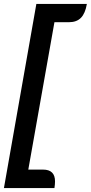

<svg xmlns="http://www.w3.org/2000/svg" viewBox="-23 -817 462 977"><path d="M162 -797H419Q411 -749 389 -726.5Q367 -704 328 -704H254L121 46H196Q257 46 257 106Q257 121 254 140H-3Z"/></svg>

Font: K2D Medium
Style: Italic
Weight: 500
Italic angle: -10°
Designer: Katatrad Aksorn Co.,Ltd.
Foundry: Cadson Demak Co.,Ltd.
Version: Version 1.000; ttfautohint (v1.6)